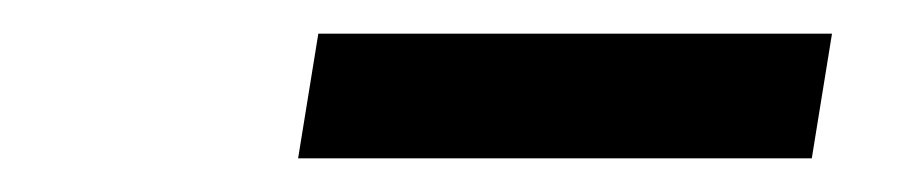

<svg xmlns="http://www.w3.org/2000/svg" viewBox="-20 -721 540 114"><path d="M157 -627 169 -701H474L462 -627Z"/></svg>

Font: Nunito Sans 7pt SemiCondensed SemiBold
Style: Italic
Weight: 600
Width: 4
Italic angle: -9°
Designer: Vernon Adams
Foundry: Vernon Adams
Version: Version 3.101;gftools[0.9.27]